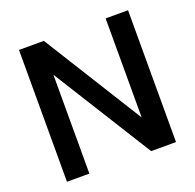

<svg xmlns="http://www.w3.org/2000/svg" viewBox="-123 -829 974 958"><g transform="rotate(-20 363.5 -350.0)"><path d="M206 -700 534 -174V-700H653V0H521L193 -525V0H74V-700Z"/></g></svg>

Font: MedMera Sans Semibold
Style: Regular
Weight: 600
Designer: Kasper Nordkvist
Foundry: UNCUT.wtf
Version: Version 1.300